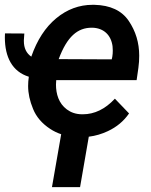

<svg xmlns="http://www.w3.org/2000/svg" viewBox="-23 -558 625 794"><path d="M191.9 215.8H308.1L344.2 7.3C372.1 3.9 397.9 -3.9 422.9 -15.6C459.5 -32.7 488.8 -57.1 510.7 -88.9L452.1 -149.9C412.1 -106.9 367.7 -85.4 319.8 -85.4C317.9 -85.4 316.4 -85.4 314.5 -85.4C290.5 -85.9 270.5 -92.8 253.4 -105.5C219.7 -130.4 208.5 -169.9 208.5 -208C208.5 -214.4 209 -220.2 209.5 -226.6H542L549.3 -277.3C551.8 -294.9 552.7 -311.5 552.7 -327.6C552.7 -381.3 538.1 -429.2 509.3 -471.7C480.5 -514.2 433.1 -536.6 367.2 -538.1C364.7 -538.1 362.3 -538.1 359.9 -538.1C304.7 -538.1 254.4 -519.5 209.5 -482.4C164.6 -445.3 130.4 -392.6 106.4 -323.7C85.9 -337.9 75.7 -359.4 75.7 -388.2C75.7 -389.6 75.7 -390.6 75.7 -392.1L77.6 -419.4L-2.4 -419.9C-2.9 -414.1 -2.9 -408.7 -2.9 -403.3C-2.9 -321.8 27.8 -261.7 96.2 -240.7C94.2 -227.5 93.3 -214.8 93.3 -202.6C93.3 -171.9 100.1 -140.6 113.8 -107.4C127 -74.7 150.9 -46.9 184.6 -24.9C198.7 -15.6 213.9 -8.3 230 -2.9ZM360.4 -443.4C405.8 -441.4 436 -413.6 442.4 -367.2C442.9 -361.3 443.4 -355 443.4 -349.1C443.4 -340.8 442.9 -332 441.4 -323.2L439 -312.5L219.7 -313.5C254.4 -407.2 298.3 -443.4 356 -443.4C357.4 -443.4 358.9 -443.4 360.4 -443.4Z"/></svg>

Font: Roboto Medium
Style: Italic
Weight: 500
Italic angle: -12°
Designer: Google
Version: Version 2.137; 2017